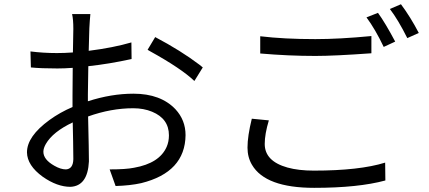

<svg xmlns="http://www.w3.org/2000/svg" viewBox="-20 -863 2040 914"><path d="M293.9 -56.6Q328.1 -58.6 329.1 -105.5Q329.1 -125 328.1 -188.5Q326.2 -248 326.2 -280.3Q231.4 -235.4 198.2 -177.7Q186.5 -157.2 186.5 -140.6Q186.5 -103.5 238.3 -74.2Q268.6 -56.6 293.9 -56.6ZM398.4 -414.1V-380.9Q509.8 -417 615.2 -417Q745.1 -417 815.4 -342.8Q863.3 -291 863.3 -219.7Q861.3 -43 652.3 8.8Q599.6 20.5 530.3 22.5L502 -56.6Q580.1 -56.6 618.2 -64.5Q739.3 -85.9 773.4 -164.1Q784.2 -188.5 784.2 -218.8Q784.2 -297.9 704.1 -331.1Q664.1 -347.7 614.3 -347.7Q508.8 -347.7 399.4 -308.6Q403.3 -140.6 403.3 -94.7Q397.5 22.5 315.4 26.4Q252 26.4 183.6 -21.5Q109.4 -75.2 108.4 -137.7Q108.4 -213.9 215.8 -292Q265.6 -328.1 325.2 -353.5V-410.2Q325.2 -496.1 326.2 -540Q285.2 -537.1 252.9 -537.1Q174.8 -537.1 127 -542L125 -618.2Q186.5 -610.4 251 -610.4Q286.1 -610.4 327.1 -613.3Q329.1 -716.8 329.1 -725.6Q329.1 -770.5 323.2 -795.9H410.2Q407.2 -766.6 405.3 -727.5Q404.3 -694.3 402.3 -621.1Q518.6 -635.7 605.5 -661.1L606.4 -582Q500 -558.6 400.4 -547.9Q398.4 -454.1 398.4 -414.1ZM682.6 -626 718.8 -686.5Q840.8 -622.1 929.7 -554.7Q938.5 -547.9 945.3 -542L905.3 -477.5Q842.8 -537.1 694.3 -619.1Q688.5 -623 682.6 -626Z M1779.3 -801.8Q1813.5 -754.9 1861.3 -665L1806.6 -639.6Q1766.6 -723.6 1724.6 -780.3ZM1888.7 -842.8Q1934.6 -781.2 1973.6 -706.1L1918.9 -681.6Q1875 -769.5 1835.9 -820.3ZM1218.8 -608.4V-690.4Q1332 -676.8 1481.4 -676.8Q1595.7 -676.8 1748 -691.4V-609.4Q1572.3 -596.7 1481.4 -596.7Q1353.5 -596.7 1218.8 -608.4ZM1178.7 -297.9 1259.8 -290Q1240.2 -224.6 1240.2 -177.7Q1240.2 -95.7 1348.6 -65.4Q1401.4 -50.8 1473.6 -50.8Q1691.4 -50.8 1813.5 -88.9L1814.5 -3.9Q1685.5 31.2 1475.6 31.2Q1244.1 31.2 1179.7 -78.1Q1158.2 -114.3 1158.2 -160.2Q1158.2 -214.8 1178.7 -297.9Z"/></svg>

Font: Taipei Sans TC Beta
Style: Regular
Weight: 400
Designer: JT Foundry
Foundry: JT Foundry
Version: Version 1.000